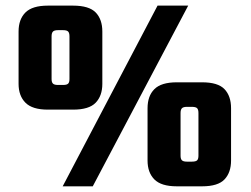

<svg xmlns="http://www.w3.org/2000/svg" viewBox="-20 -656 885 676"><path d="M340.3 -544.9V-360.8Q340.3 -318.8 316.9 -294.4Q293.5 -270 237.3 -270H148.4Q93.8 -270 69.6 -294.4Q45.4 -318.8 45.4 -360.8V-544.9Q45.4 -587.9 69.6 -612.1Q93.8 -636.2 148.4 -636.2H237.3Q293.5 -636.2 316.9 -612.1Q340.3 -587.9 340.3 -544.9ZM793.5 -274.9V-90.8Q793.5 -48.8 770.5 -24.4Q747.6 0 691.4 0H602.5Q547.4 0 523.4 -24.4Q499.5 -48.8 499.5 -90.8V-274.9Q499.5 -317.9 523.4 -342Q547.4 -366.2 602.5 -366.2H691.4Q747.6 -366.2 770.5 -342Q793.5 -317.9 793.5 -274.9ZM224.6 -377.9V-527.8Q224.6 -540 220 -544.9Q215.3 -549.8 202.6 -549.8H183.6Q171.4 -549.8 166.5 -544.9Q161.6 -540 161.6 -527.8V-377.9Q161.6 -366.2 166.5 -361.6Q171.4 -356.9 183.6 -356.9H202.6Q215.3 -356.9 220 -361.6Q224.6 -366.2 224.6 -377.9ZM678.7 -107.9V-257.8Q678.7 -270 674.1 -274.9Q669.4 -279.8 655.8 -279.8H637.7Q625.5 -279.8 620.6 -274.9Q615.7 -270 615.7 -257.8V-107.9Q615.7 -96.2 620.6 -91.6Q625.5 -86.9 637.7 -86.9H655.8Q669.4 -86.9 674.1 -91.6Q678.7 -96.2 678.7 -107.9ZM534.7 -636.2H642.6L306.6 0H200.7Z"/></svg>

Font: Akaash Gobhi
Style: Regular
Weight: 400
Designer: Kulbir Singh Thind, MD
Foundry: Punjab Online
Version: Version 1.200